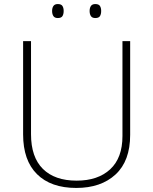

<svg xmlns="http://www.w3.org/2000/svg" viewBox="-20 -983 756 947"><path d="M622 -318Q622 -189 550 -122.5Q478 -56 356 -56Q231 -56 162.5 -124Q94 -192 94 -320V-780H133V-321Q133 -208 191.5 -150Q250 -92 358 -92Q463 -92 523.5 -148Q584 -204 584 -312V-780H622ZM237 -929Q237 -944 243.5 -953.5Q250 -963 265 -963Q282 -963 288 -953.5Q294 -944 294 -929Q294 -913 288 -903.5Q282 -894 265 -894Q250 -894 243.5 -903.5Q237 -913 237 -929ZM422 -929Q422 -944 428.5 -953.5Q435 -963 450 -963Q467 -963 473 -953.5Q479 -944 479 -929Q479 -913 473 -903.5Q467 -894 450 -894Q435 -894 428.5 -903.5Q422 -913 422 -929Z"/></svg>

Font: Noto Sans Malayalam UI ExtraLight
Style: Regular
Weight: 200
Designer: Jelle Bosma - Monotype Design Team
Foundry: Monotype Imaging Inc.
Version: Version 2.104; ttfautohint (v1.8.4.7-5d5b)